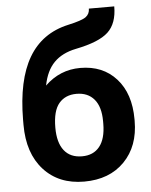

<svg xmlns="http://www.w3.org/2000/svg" viewBox="-54 -806 677 861"><g transform="rotate(-5 284.5 -375.5)"><path d="M289.6 -384.8Q239.3 -384.8 210.7 -351.1Q182.1 -317.4 182.1 -241.7Q182.1 -174.3 210 -138.9Q237.8 -103.5 290.5 -103.5Q341.8 -103.5 369.6 -138.2Q397.5 -172.9 397.9 -240.2V-252Q397.9 -316.9 369.4 -350.8Q340.8 -384.8 289.6 -384.8ZM316.4 -499Q418 -499 478.5 -431.6Q539.1 -364.3 539.1 -248.5V-241.7Q539.1 -127.4 471.7 -58.6Q404.3 10.3 290.5 10.3Q176.3 10.3 108.6 -64.2Q41 -138.7 41 -266.6V-290Q42 -468.3 101.3 -569.1Q160.6 -669.9 279.8 -696.3Q342.3 -710 360.4 -723.4Q378.4 -736.8 378.4 -760.7H492.7Q492.7 -684.1 451.4 -645.5Q410.2 -606.9 304.7 -585.9Q242.2 -573.2 206.1 -536.6Q169.9 -500 157.2 -433.6Q224.6 -499 316.4 -499Z"/></g></svg>

Font: MAUL Bold
Style: Bold
Weight: 700
Designer: MAUL
Version: Version 1.0; 2020; ttfautohint (v1.8.3)